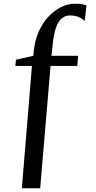

<svg xmlns="http://www.w3.org/2000/svg" viewBox="-20 -843 520 1037"><path d="M98 174 152.5 -487H63L66 -520.5L159.5 -541.5L163 -572.5Q169 -627 189.5 -673Q210 -719 241.2 -752.5Q272.5 -786 309.8 -804.5Q347 -823 385.5 -823Q409.5 -823 425 -820Q440.5 -817 447 -813L437.5 -729Q427 -741 406.8 -750.2Q386.5 -759.5 357 -759.5Q333.5 -759.5 314.8 -745Q296 -730.5 283.2 -696Q270.5 -661.5 264.5 -601.5L258 -541.5H402L397.5 -487H253L197 174Z"/></svg>

Font: Merriweather 72pt
Style: Regular
Weight: 400
Version: Version 2.100